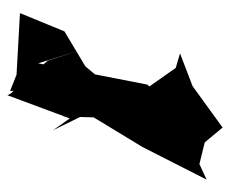

<svg xmlns="http://www.w3.org/2000/svg" viewBox="-70 -778 606 505"><g transform="rotate(90 232.5 -526.0)"><path d="M220 -250 210 -377 287 -391 293 -611 247 -683 152 -696 248 -559 155 -448 63 -393 15 -276 177 -267ZM207 -730 121 -697 246 -660 203 -611 147 -324 112 -436 140 -349 227 -251 231 -243 292 -407 323 -363 279 -453 367 -598 453 -767 412 -748 355 -762 316 -809Z"/></g></svg>

Font: Asimov Silicon
Style: Regular
Weight: 400
Designer: Google
Version: Version 2.000980; 2014